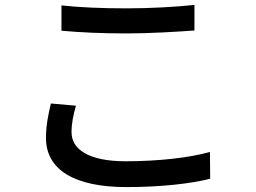

<svg xmlns="http://www.w3.org/2000/svg" viewBox="-20 -733 1040 781"><path d="M230 -608C309 -601 394 -597 496 -597C588 -597 703 -604 771 -609V-713C697 -705 591 -699 495 -699C394 -699 302 -703 230 -711V-608ZM187 -312C178 -273 167 -226 167 -172C167 -43 282 28 494 28C635 28 757 14 835 -6L834 -115C754 -92 627 -77 491 -77C340 -77 271 -126 271 -195C271 -231 278 -265 289 -303L187 -312Z"/></svg>

Font: Source Han Sans KR Medium
Style: Regular
Weight: 500
Designer: Ryoko NISHIZUKA (kana & ideographs); Paul D. Hunt (Latin, Greek & Cyrillic); Wenlong ZHANG (bopomofo); Sandoll Communica
Foundry: Adobe Systems Incorporated
Version: Version 1.001;PS 1.001;hotconv 1.0.78;makeotf.lib2.5.61930